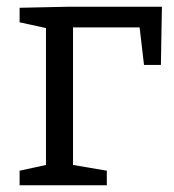

<svg xmlns="http://www.w3.org/2000/svg" viewBox="-20 -548 515 568"><path d="M459 -528 456 -356H406L393 -467H196V-60L296 -43V0H38V-43L116 -60V-465L38 -482V-525L178 -528Z"/></svg>

Font: Bitter
Style: Regular
Weight: 400
Designer: Sol Matas, and Bitter project Authors
Foundry: Sol Matas
Version: Version 2.001